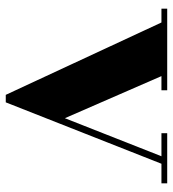

<svg xmlns="http://www.w3.org/2000/svg" viewBox="13 -613 600 666"><g transform="rotate(90 313.0 -280.0)"><path d="M616 -560V-540H548L335 0H309L58 -540H10V-560H293V-540H244L390 -205L522 -540H442V-560Z"/></g></svg>

Font: Rozha One
Style: Regular
Weight: 400
Designer: Tim Donaldson, Indian Type Foundry
Foundry: Indian Type Foundry
Version: Version 1.300;PS 1.0;hotconv 1.0.78;makeotf.lib2.5.61930; tt